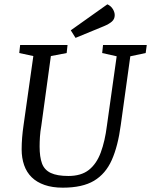

<svg xmlns="http://www.w3.org/2000/svg" viewBox="-20 -856 698 887"><path d="M270 11Q222 11 186 -1.5Q150 -14 126.5 -37Q103 -60 91.5 -93Q80 -126 80 -166Q80 -218 89 -279L134 -597L69 -611L73 -648H292L288 -611L215 -597L171 -276Q166 -248 164.5 -224Q163 -200 163 -179Q163 -131 174 -101Q185 -71 214.5 -57Q244 -43 296 -43Q355 -43 390.5 -71Q426 -99 445.5 -151.5Q465 -204 474 -276L519 -596L452 -611L456 -648H658L653 -611L582 -596L538 -279Q525 -181 496.5 -117Q468 -53 414.5 -21Q361 11 270 11ZM329 -681 307 -716 476 -836Q492 -829 501 -814.5Q510 -800 510 -786Q510 -768 497 -756.5Q484 -745 460 -735Z"/></svg>

Font: Faustina
Style: Italic
Weight: 400
Italic angle: -8°
Designer: Alfonso Garcia
Foundry: http://www.omnibus-type.com
Version: Version 1.200